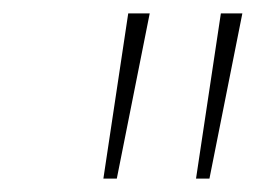

<svg xmlns="http://www.w3.org/2000/svg" viewBox="-20 -688 402 286"><path d="M272 -422 309 -668H341L292 -422ZM134 -422 171 -668H203L154 -422Z"/></svg>

Font: Gantari Thin
Style: Italic
Weight: 100
Italic angle: -10°
Designer: Anugrah Pasau
Foundry: Lafontype
Version: Version 1.000; ttfautohint (v1.8.4.7-5d5b)